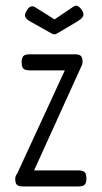

<svg xmlns="http://www.w3.org/2000/svg" viewBox="-20 -662 367 693"><path d="M63 11Q47 11 41 5Q35 -1 35 -16Q35 -25 38.5 -30Q42 -35 45 -42L214 -408H88Q77 -408 70.5 -410.5Q64 -413 61 -419.5Q58 -426 58 -437Q58 -448 61 -454.5Q64 -461 70.5 -463.5Q77 -466 88 -466H250Q266 -466 272 -460Q278 -454 278 -439Q278 -432 276 -427.5Q274 -423 272 -419L103 -47H263Q274 -47 280.5 -44Q287 -41 289.5 -34.5Q292 -28 292 -17Q292 -7 289 -0.5Q286 6 279.5 8.5Q273 11 262 11ZM177 -592 242 -636Q249 -641 254 -641.5Q259 -642 264.5 -638Q270 -634 276 -625Q284 -612 280 -603.5Q276 -595 260 -585L189 -543Q185 -541 182.5 -539.5Q180 -538 176 -538Q172 -538 169.5 -539.5Q167 -541 163 -543L90 -584Q74 -593 71 -601.5Q68 -610 76 -623Q82 -633 87.5 -636.5Q93 -640 99 -639Q105 -638 110 -634Z"/></svg>

Font: Fredoka Condensed Light
Style: Regular
Weight: 300
Width: 3
Designer: Ben Nathan
Foundry: Milena B. Brandão, Ben Nathan
Version: Version 2.001